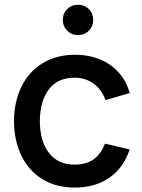

<svg xmlns="http://www.w3.org/2000/svg" viewBox="-20 -790 608 824"><path d="M40 -270Q40.5 -353.5 72.2 -418.2Q104 -483 163.2 -519Q222.5 -555 302.5 -555Q361 -555 409.2 -535Q457.5 -515 490.2 -478Q523 -441 536.5 -390.5L432.5 -360.5Q417 -405.5 381.8 -431Q346.5 -456.5 301 -456.5Q227 -456.5 189.2 -405.8Q151.5 -355 151 -270Q151.5 -184 190 -133.8Q228.5 -83.5 301 -83.5Q350 -83.5 381.8 -106.2Q413.5 -129 430.5 -173.5L536.5 -148.5Q510 -69 449 -27Q388 15 301 15Q220 15 161.2 -21.5Q102.5 -58 71.5 -122.5Q40.5 -187 40 -270ZM249.5 -704.5Q249.5 -732 268.2 -750.8Q287 -769.5 315 -769.5Q343 -769.5 361.5 -750.8Q380 -732 380 -704.5Q380 -677 361.5 -658.2Q343 -639.5 315 -639.5Q287 -639.5 268.2 -658.5Q249.5 -677.5 249.5 -704.5Z"/></svg>

Font: Hauora SemiBold
Style: Regular
Weight: 600
Designer: Wayne Shih
Foundry: WCYS
Version: Version 1.001